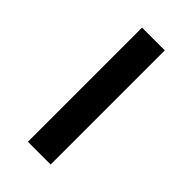

<svg xmlns="http://www.w3.org/2000/svg" viewBox="17 -890 465 465"><g transform="rotate(-45 250.0 -657.0)"><path d="M55 -618V-696H446V-618Z"/></g></svg>

Font: Nunito Sans 10pt Expanded SemiBold
Style: Regular
Weight: 600
Width: 7
Designer: Vernon Adams
Foundry: Vernon Adams
Version: Version 3.101;gftools[0.9.27]